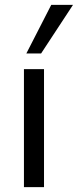

<svg xmlns="http://www.w3.org/2000/svg" viewBox="-20 -774 322 794"><path d="M79 0V-488H162V0ZM89 -553 192 -754H282L150 -553Z"/></svg>

Font: Nunito Sans 12pt ExtraLight 11pt
Style: Regular
Weight: 400
Version: Version 3.101;gftools[0.9.27]